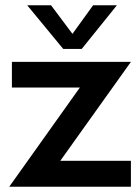

<svg xmlns="http://www.w3.org/2000/svg" viewBox="-20 -706 530 726"><path d="M282 -375H25V-472H475L208 -98H475V0H15ZM219 -521 83 -686H173L254 -578L332 -686H422L289 -521Z"/></svg>

Font: Madhuban Medium
Style: Regular
Weight: 500
Designer: jaikishan Patel
Foundry: MagicType
Version: Version 1.000